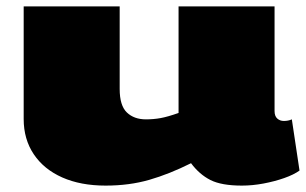

<svg xmlns="http://www.w3.org/2000/svg" viewBox="-20 -570 956 600"><path d="M310 10Q232 10 174.5 -15.5Q117 -41 85.5 -88Q54 -135 54 -198V-550H354V-292Q354 -240 376.5 -218.5Q399 -197 436 -197Q460 -197 482 -201Q504 -205 538 -217V-550H838V-223Q838 -207 846.5 -199.5Q855 -192 867 -192Q881 -192 892 -197L916 -37Q898 -24 868 -13.5Q838 -3 803.5 3.5Q769 10 736 10Q672 10 637.5 -7.5Q603 -25 577 -60Q509 -26 446.5 -8Q384 10 310 10Z"/></svg>

Font: Georama ExtraExtended Black
Style: Regular
Weight: 900
Width: 8
Designer: Jean-Baptiste Levee
Foundry: Production Type
Version: Version 1.000